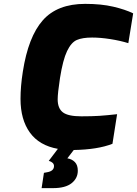

<svg xmlns="http://www.w3.org/2000/svg" viewBox="-20 -769 708 992"><path d="M290 -366Q278 -287 278 -256Q278 -209 305 -188.5Q332 -168 400 -168Q456 -168 493.5 -170.5Q531 -173 585 -179L561 -26Q484 4 361 6L328 49Q352 53 367 68.5Q382 84 382 113Q382 152 350 177.5Q318 203 254 203H195L207 124L223 121Q259 115 259 89Q259 70 232 62L279 0Q183 -17 134.5 -84Q86 -151 86 -258Q86 -323 98 -399Q126 -579 201 -664Q276 -749 420 -749Q503 -749 565 -734.5Q627 -720 668 -700L643 -546Q601 -559 550 -567Q499 -575 456 -575Q406 -575 377 -562.5Q348 -550 326.5 -505Q305 -460 290 -366Z"/></svg>

Font: Exo Black
Style: Italic
Weight: 900
Italic angle: -9°
Designer: Natanael Gama
Foundry: Natanael Gama
Version: Version 1.500; ttfautohint (v1.6)